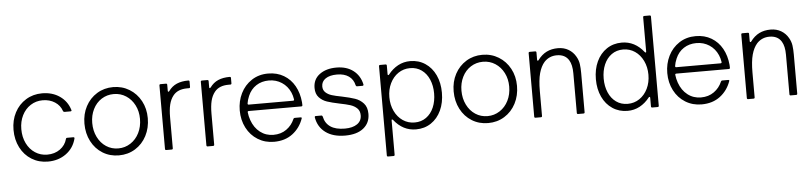

<svg xmlns="http://www.w3.org/2000/svg" viewBox="-52 -1071 6726 1594"><g transform="rotate(-5 3311.5 -274.5)"><path d="M48 -277Q48 -357 81.5 -421Q115 -485 175 -522Q235 -559 310 -559Q396 -559 457.5 -516Q519 -473 541 -400L542 -397Q542 -389 532 -389H483Q474 -389 471 -397Q455 -445 411.5 -473Q368 -501 310 -501Q254 -501 209 -472Q164 -443 138.5 -392Q113 -341 113 -277Q113 -211 138.5 -159Q164 -107 209 -77.5Q254 -48 310 -48Q372 -48 416.5 -80Q461 -112 475 -164Q477 -173 486 -173H537Q548 -173 546 -162Q526 -83 462 -36.5Q398 10 310 10Q235 10 175 -27Q115 -64 81.5 -129.5Q48 -195 48 -277Z M639 -277Q639 -357 673 -421Q707 -485 767 -522Q827 -559 902 -559Q977 -559 1037.5 -522Q1098 -485 1132.5 -421Q1167 -357 1167 -277Q1167 -196 1133 -130.5Q1099 -65 1038.5 -27.5Q978 10 902 10Q827 10 767 -27Q707 -64 673 -129.5Q639 -195 639 -277ZM1102 -277Q1102 -340 1076 -391Q1050 -442 1004.5 -471.5Q959 -501 902 -501Q846 -501 800.5 -472Q755 -443 729.5 -391.5Q704 -340 704 -277Q704 -212 730 -159.5Q756 -107 801 -77.5Q846 -48 902 -48Q958 -48 1004 -78Q1050 -108 1076 -160Q1102 -212 1102 -277Z M1297 0Q1287 0 1287 -10V-539Q1287 -549 1297 -549H1342Q1352 -549 1352 -539V-488Q1352 -480 1357 -480Q1359 -480 1364 -485Q1392 -524 1432.5 -541.5Q1473 -559 1529 -559Q1539 -559 1539 -549V-505Q1539 -495 1529 -495H1514Q1435 -495 1397 -447Q1373 -417 1362.5 -374Q1352 -331 1352 -268V-10Q1352 0 1342 0Z M1642 0Q1632 0 1632 -10V-539Q1632 -549 1642 -549H1687Q1697 -549 1697 -539V-488Q1697 -480 1702 -480Q1704 -480 1709 -485Q1737 -524 1777.5 -541.5Q1818 -559 1874 -559Q1884 -559 1884 -549V-505Q1884 -495 1874 -495H1859Q1780 -495 1742 -447Q1718 -417 1707.5 -374Q1697 -331 1697 -268V-10Q1697 0 1687 0Z M1933 -274Q1933 -351 1965 -416Q1997 -481 2056.5 -520Q2116 -559 2194 -559Q2268 -559 2324.5 -525.5Q2381 -492 2414 -433Q2447 -374 2454 -297Q2455 -289 2455 -273Q2455 -263 2445 -263H2007Q2002 -263 1999.5 -260Q1997 -257 1998 -253Q2001 -221 2013 -187Q2036 -122 2084 -85Q2132 -48 2195 -48Q2258 -48 2303.5 -80.5Q2349 -113 2371 -165Q2374 -173 2382 -173H2431Q2436 -173 2439 -170.5Q2442 -168 2440 -164Q2413 -86 2350 -38Q2287 10 2195 10Q2120 10 2060 -27Q2000 -64 1966.5 -129Q1933 -194 1933 -274ZM2381 -316Q2386 -316 2388.5 -319Q2391 -322 2390 -327Q2385 -359 2374 -384Q2350 -439 2302.5 -470Q2255 -501 2195 -501Q2135 -501 2089.5 -471.5Q2044 -442 2021 -388Q2007 -355 2003 -327V-324Q2003 -316 2012 -316Z M2549 -162V-165Q2549 -173 2558 -173H2604Q2612 -173 2615 -164Q2626 -108 2669.5 -78Q2713 -48 2790 -48Q2855 -48 2892.5 -74Q2930 -100 2930 -147Q2930 -184 2907.5 -205.5Q2885 -227 2852 -237.5Q2819 -248 2763 -259Q2700 -272 2661 -285Q2622 -298 2595 -327Q2568 -356 2568 -406Q2568 -478 2622.5 -518.5Q2677 -559 2763 -559Q2848 -559 2903.5 -516.5Q2959 -474 2975 -400V-398Q2975 -389 2966 -389H2921Q2913 -389 2910 -398Q2899 -448 2861 -474.5Q2823 -501 2763 -501Q2702 -501 2667.5 -477.5Q2633 -454 2633 -413Q2633 -382 2653.5 -363Q2674 -344 2704.5 -334.5Q2735 -325 2788 -315Q2855 -301 2896 -287Q2937 -273 2966 -241Q2995 -209 2995 -153Q2995 -78 2940.5 -34Q2886 10 2787 10Q2687 10 2625 -35.5Q2563 -81 2549 -162Z M3618 -275Q3618 -192 3588 -127.5Q3558 -63 3503.5 -26.5Q3449 10 3378 10Q3269 10 3194 -85Q3189 -90 3187 -90Q3182 -90 3182 -82V204Q3182 214 3172 214H3127Q3117 214 3117 204V-539Q3117 -549 3127 -549H3172Q3182 -549 3182 -539V-467Q3182 -459 3187 -459Q3191 -459 3194 -463Q3230 -509 3276.5 -534Q3323 -559 3378 -559Q3448 -559 3503 -522.5Q3558 -486 3588 -421.5Q3618 -357 3618 -275ZM3180 -275Q3180 -211 3205 -159Q3230 -107 3273.5 -77.5Q3317 -48 3372 -48Q3427 -48 3468 -77.5Q3509 -107 3531 -158.5Q3553 -210 3553 -275Q3553 -339 3531 -390.5Q3509 -442 3468 -471.5Q3427 -501 3372 -501Q3317 -501 3273.5 -471.5Q3230 -442 3205 -390.5Q3180 -339 3180 -275Z M3716 -277Q3716 -357 3750 -421Q3784 -485 3844 -522Q3904 -559 3979 -559Q4054 -559 4114.5 -522Q4175 -485 4209.5 -421Q4244 -357 4244 -277Q4244 -196 4210 -130.5Q4176 -65 4115.5 -27.5Q4055 10 3979 10Q3904 10 3844 -27Q3784 -64 3750 -129.5Q3716 -195 3716 -277ZM4179 -277Q4179 -340 4153 -391Q4127 -442 4081.5 -471.5Q4036 -501 3979 -501Q3923 -501 3877.5 -472Q3832 -443 3806.5 -391.5Q3781 -340 3781 -277Q3781 -212 3807 -159.5Q3833 -107 3878 -77.5Q3923 -48 3979 -48Q4035 -48 4081 -78Q4127 -108 4153 -160Q4179 -212 4179 -277Z M4374 0Q4364 0 4364 -10V-539Q4364 -549 4374 -549H4419Q4429 -549 4429 -539V-478Q4429 -470 4434 -470Q4438 -470 4441 -474Q4473 -518 4514.5 -538.5Q4556 -559 4609 -559Q4659 -559 4697 -536.5Q4735 -514 4757 -475Q4775 -444 4779.5 -411Q4784 -378 4784 -337V-10Q4784 0 4774 0H4729Q4719 0 4719 -10V-340Q4719 -411 4695 -450Q4664 -501 4595 -501Q4532 -501 4490 -456Q4460 -422 4444.5 -365.5Q4429 -309 4429 -217V-10Q4429 0 4419 0Z M4901 -274Q4901 -357 4931 -421.5Q4961 -486 5015.5 -522.5Q5070 -559 5141 -559Q5250 -559 5325 -464Q5330 -459 5332 -459Q5337 -459 5337 -467V-753Q5337 -763 5347 -763H5392Q5402 -763 5402 -753V-10Q5402 0 5392 0H5347Q5337 0 5337 -10V-82Q5337 -90 5332 -90Q5328 -90 5325 -86Q5289 -40 5242.5 -15Q5196 10 5141 10Q5071 10 5016 -26.5Q4961 -63 4931 -127.5Q4901 -192 4901 -274ZM5339 -274Q5339 -338 5314 -390Q5289 -442 5245.5 -471.5Q5202 -501 5147 -501Q5092 -501 5051 -471.5Q5010 -442 4988 -390.5Q4966 -339 4966 -274Q4966 -210 4988 -158.5Q5010 -107 5051 -77.5Q5092 -48 5147 -48Q5202 -48 5245.5 -77.5Q5289 -107 5314 -158.5Q5339 -210 5339 -274Z M5496 -274Q5496 -351 5528 -416Q5560 -481 5619.5 -520Q5679 -559 5757 -559Q5831 -559 5887.5 -525.5Q5944 -492 5977 -433Q6010 -374 6017 -297Q6018 -289 6018 -273Q6018 -263 6008 -263H5570Q5565 -263 5562.5 -260Q5560 -257 5561 -253Q5564 -221 5576 -187Q5599 -122 5647 -85Q5695 -48 5758 -48Q5821 -48 5866.5 -80.5Q5912 -113 5934 -165Q5937 -173 5945 -173H5994Q5999 -173 6002 -170.5Q6005 -168 6003 -164Q5976 -86 5913 -38Q5850 10 5758 10Q5683 10 5623 -27Q5563 -64 5529.5 -129Q5496 -194 5496 -274ZM5944 -316Q5949 -316 5951.5 -319Q5954 -322 5953 -327Q5948 -359 5937 -384Q5913 -439 5865.5 -470Q5818 -501 5758 -501Q5698 -501 5652.5 -471.5Q5607 -442 5584 -388Q5570 -355 5566 -327V-324Q5566 -316 5575 -316Z M6146 0Q6136 0 6136 -10V-539Q6136 -549 6146 -549H6191Q6201 -549 6201 -539V-478Q6201 -470 6206 -470Q6210 -470 6213 -474Q6245 -518 6286.5 -538.5Q6328 -559 6381 -559Q6431 -559 6469 -536.5Q6507 -514 6529 -475Q6547 -444 6551.5 -411Q6556 -378 6556 -337V-10Q6556 0 6546 0H6501Q6491 0 6491 -10V-340Q6491 -411 6467 -450Q6436 -501 6367 -501Q6304 -501 6262 -456Q6232 -422 6216.5 -365.5Q6201 -309 6201 -217V-10Q6201 0 6191 0Z"/></g></svg>

Font: Open Sauce Two Light
Style: Regular
Weight: 300
Designer: Alfredo Marco Pradil
Foundry: Creative Sauce Fz LLC
Version: Version 1.477